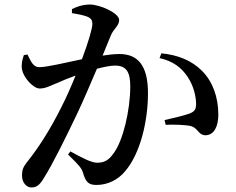

<svg xmlns="http://www.w3.org/2000/svg" viewBox="-20 -797 1040 846"><path d="M468 -640C480 -670 505 -683 505 -709C505 -739 421 -777 377 -777C341 -777 316 -766 297 -757V-739C323 -735 356 -729 372 -720C384 -713 387 -704 387 -691C387 -672 369 -610 341 -536C265 -520 186 -501 153 -501C126 -501 116 -527 101 -557L85 -554C78 -534 73 -512 77 -490C85 -453 127 -407 155 -407C181 -407 198 -418 236 -433C255 -442 283 -453 313 -464C294 -417 273 -369 251 -326C199 -222 149 -145 97 -80C81 -59 77 -47 77 -23C77 9 98 29 118 29C140 29 154 20 173 -12C212 -74 269 -189 319 -294C347 -353 379 -428 407 -494C438 -502 466 -508 487 -508C537 -508 554 -479 554 -417C554 -311 522 -177 481 -122C459 -91 440 -80 408 -80C383 -80 342 -101 290 -130L280 -116C332 -66 339 -55 345 -38C357 3 368 18 405 18C456 18 501 -6 531 -42C598 -120 632 -262 632 -387C632 -514 583 -559 506 -559C485 -559 457 -556 432 -552ZM683 -541C742 -528 780 -499 807 -458C835 -416 843 -370 844 -343C845 -316 838 -306 816 -297C792 -288 745 -277 705 -268L710 -247C744 -249 801 -247 823 -241C854 -231 854 -201 886 -201C924 -202 942 -241 942 -292C942 -369 917 -438 870 -485C824 -531 763 -555 691 -562Z"/></svg>

Font: Source Han Serif CN SemiBold
Style: Regular
Weight: 600
Designer: Ryoko NISHIZUKA 西塚涼子 (kana & ideographs); Frank Grießhammer (Latin, Greek & Cyrillic); Wenlong ZHANG 张文龙 (bopomofo); San
Foundry: Adobe Systems Incorporated
Version: Version 1.000;PS 1;hotconv 16.6.53;makeotf.lib2.5.65590